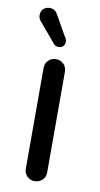

<svg xmlns="http://www.w3.org/2000/svg" viewBox="-84 -761 418 806"><g transform="rotate(10 124.5 -358.5)"><path d="M124 5Q105 5 92 -8Q79 -21 79 -40V-469Q79 -489 92 -502Q105 -515 124 -515Q144 -515 157 -502Q170 -489 170 -469V-40Q170 -21 157 -8Q144 5 124 5ZM125 -567Q112 -567 103 -578L34 -660Q24 -671 24 -685Q24 -702 34.5 -712Q45 -722 61 -722Q74 -722 82 -716.5Q90 -711 94 -703L145 -613Q147 -611 149.5 -605.5Q152 -600 152 -594Q152 -582 144.5 -574.5Q137 -567 125 -567Z"/></g></svg>

Font: Varela Round
Style: Regular
Weight: 400
Designer: Joe Prince, Avraham Cornfeld
Foundry: Joe Prince, Avraham Cornfeld
Version: Version 3.010; ttfautohint (v1.8.4.7-5d5b)